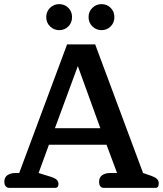

<svg xmlns="http://www.w3.org/2000/svg" viewBox="-20 -910 790 930"><path d="M204 -827Q204 -854 222.5 -872Q241 -890 267 -890Q293 -890 311 -872Q329 -854 329 -827Q329 -800 311 -782Q293 -764 267 -764Q241 -764 222.5 -782Q204 -800 204 -827ZM409 -827Q409 -854 427.5 -872Q446 -890 472 -890Q498 -890 516 -872Q534 -854 534 -827Q534 -800 516 -782Q498 -764 472 -764Q446 -764 427.5 -782Q409 -800 409 -827ZM1 -30Q1 -51 16 -61.5Q31 -72 56 -72H73L305 -695H441L673 -72L711 -59Q731 -52 740 -43.5Q749 -35 749 -22Q749 0 734 0H484Q460 0 460 -30Q460 -51 475 -61.5Q490 -72 515 -72H547L496 -209H217L167 -72L222 -55Q245 -48 254 -40Q263 -32 263 -19Q263 0 248 0H26Q14 0 7.5 -8Q1 -16 1 -30ZM466 -289 357 -590 246 -289Z"/></svg>

Font: Maitree Semibold
Style: Regular
Weight: 600
Designer: CadsonDemak Team
Foundry: CadsonDemak
Version: Version 1.000